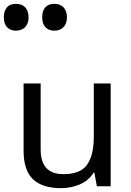

<svg xmlns="http://www.w3.org/2000/svg" viewBox="-44 -971 682 1001"><path d="M533 -536V0H461L448 -71H444Q418 -29 372 -9.5Q326 10 274 10Q177 10 128 -36.5Q79 -83 79 -185V-536H168V-191Q168 -63 287 -63Q376 -63 410.5 -113Q445 -163 445 -257V-536ZM239 -811Q210 -811 193 -829Q176 -847 176 -881Q176 -914 192 -932.5Q208 -951 239 -951Q271 -951 288 -932Q305 -913 305 -881Q305 -848 287 -829.5Q269 -811 239 -811ZM39 -811Q10 -811 -7 -829Q-24 -847 -24 -881Q-24 -914 -8 -932.5Q8 -951 39 -951Q71 -951 88 -932Q105 -913 105 -881Q105 -848 87 -829.5Q69 -811 39 -811Z"/></svg>

Font: Noto Sans Tifinagh Tawellemmet
Style: Regular
Weight: 400
Designer: JamraPatel
Foundry: JamraPatel LLC
Version: Version 2.006; ttfautohint (v1.8.4.7-5d5b)